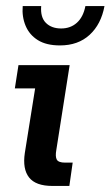

<svg xmlns="http://www.w3.org/2000/svg" viewBox="-20 -614 365 634"><path d="M153 0Q98 0 76 -28Q54 -56 62 -109L96 -322H29L41 -399H210L166 -119Q162 -97 167.5 -87Q173 -77 195 -77H220L209 0ZM178 -464Q133 -464 105 -481.5Q77 -499 64.5 -529Q52 -559 55 -594H116Q113 -557 131.5 -538.5Q150 -520 182 -520Q213 -520 234 -539Q255 -558 262 -594H325Q314 -534 276 -499Q238 -464 178 -464Z"/></svg>

Font: Rokkitt SemiBold
Style: Italic
Weight: 600
Italic angle: -9°
Designer: Vernon Adams
Foundry: Vernon Adams
Version: Version 3.103